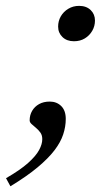

<svg xmlns="http://www.w3.org/2000/svg" viewBox="-82 -459 362 654"><path d="M-61.5 148Q-13 120 13.8 96Q40.5 72 51.2 52Q62 32 62 15Q62 1.5 55.5 -7.5Q49 -16.5 40.5 -23.5Q32 -30.5 25.5 -36.5Q19 -42.5 19 -49Q19 -67 27.5 -81.5Q36 -96 51.2 -104.5Q66.5 -113 87.5 -113Q111 -113 126.5 -97.8Q142 -82.5 142 -54Q142 -27.5 133.2 -1Q124.5 25.5 103.5 53Q82.5 80.5 46 111Q9.5 141.5 -46.5 175.5ZM187.5 -439Q212 -439 226.8 -424.8Q241.5 -410.5 241.5 -389Q241.5 -370 232.2 -354Q223 -338 207 -328.2Q191 -318.5 170 -318.5Q145.5 -318.5 130.8 -332.8Q116 -347 116 -368.5Q116 -387.5 125.2 -403.5Q134.5 -419.5 150.8 -429.2Q167 -439 187.5 -439Z"/></svg>

Font: Newsreader 17pt
Style: Italic
Weight: 400
Italic angle: -17°
Version: Version 1.003